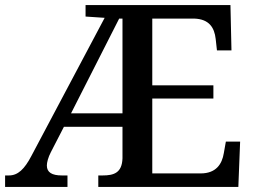

<svg xmlns="http://www.w3.org/2000/svg" viewBox="-20 -734 1003 754"><path d="M0 0H245V-45H223C184 -45 164 -57 164 -84C164 -96 169 -116 180 -137L231 -236H461V-112C459 -55 427 -45 383 -45H366V0H916L923 -178H867L859 -133C852 -89 828 -53 768 -53H578V-347H818V-399H578V-661H743C801 -659 822 -626 827 -581L832 -536H889L885 -714H316V-669L391 -664L104 -123C76 -69 50 -45 15 -45H0ZM259 -289 448 -661H461V-289Z"/></svg>

Font: Noto Serif Myanmar Medium
Style: Regular
Weight: 500
Designer: Ben Mitchell and the Monotype Design Team
Foundry: Monotype Imaging Inc.
Version: Version 2.106